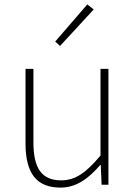

<svg xmlns="http://www.w3.org/2000/svg" viewBox="-20 -840 617 873"><path d="M255 13C328 13 383 -29 436 -90H438L442 0H473V-527H437V-133C372 -55 323 -20 258 -20C169 -20 132 -76 132 -192V-527H96V-188C96 -51 147 13 255 13ZM253 -631 406 -797 377 -820 231 -651Z"/></svg>

Font: Source Han Sans CN ExtraLight
Style: Regular
Weight: 250
Designer: Ryoko NISHIZUKA (kana & ideographs); Paul D. Hunt (Latin, Greek & Cyrillic); Wenlong ZHANG (bopomofo); Sandoll Communica
Foundry: Adobe Systems Incorporated
Version: Version 1.004;PS 1.004;hotconv 16.6.51;makeotf.lib2.5.65220